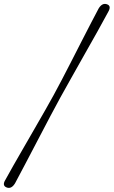

<svg xmlns="http://www.w3.org/2000/svg" viewBox="-55 -795 575 970"><path d="M250 -302.5Q229 -264.5 199.2 -208Q169.5 -151.5 136.8 -89Q104 -26.5 73.5 31.8Q43 90 21 131Q2.5 161.5 -21.5 152Q-46 142.5 -27.5 113Q-11.5 83 12.8 40.8Q37 -1.5 65 -50Q93 -98.5 121.2 -147.5Q149.5 -196.5 174.2 -239.8Q199 -283 216 -314.5Q233.5 -346.5 256.8 -391Q280 -435.5 305.8 -485.8Q331.5 -536 357 -586Q382.5 -636 405 -679.2Q427.5 -722.5 443.5 -752.5Q462 -782.5 486.5 -773Q509 -764.5 491.5 -734.5Q469.5 -693 437 -635.2Q404.5 -577.5 369.2 -515Q334 -452.5 302.5 -396.5Q271 -340.5 250 -302.5Z"/></svg>

Font: Fraunces 72pt
Style: Bold Italic
Weight: 700
Italic angle: -16°
Version: Version 1.000;[b76b70a41]